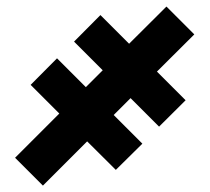

<svg xmlns="http://www.w3.org/2000/svg" viewBox="-20 -570 640 586"><path d="M573 -465 459 -351.5 546.5 -264 465.5 -183.5 378.5 -270.5 327 -219 414.5 -131.5 333.5 -51.5 246 -138.5 111 -3.5 26 -88.5 161 -223.5 73.5 -311 154 -392 242 -304 293.5 -355.5 206 -443 286.5 -524 374 -436.5 488 -550Z"/></svg>

Font: JuliaMono ExtraBold
Style: Italic
Weight: 800
Italic angle: -9°
Monospace: yes
Designer: cormullion
Foundry: corm
Version: Version 0.057; ttfautohint (v1.8.4)